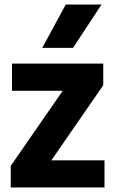

<svg xmlns="http://www.w3.org/2000/svg" viewBox="-20 -828 502 848"><path d="M27.5 0V-95.5L257 -427H33V-547H436V-451.5L207 -120H441.5V0ZM166.5 -616.5 270.5 -808H428.5L302.5 -616.5Z"/></svg>

Font: Encode Sans SemiCondensed SemiCondensed
Style: Bold
Weight: 700
Width: 4
Designer: Multiple Designers
Foundry: Impallari Type
Version: Version 3.000; ttfautohint (v1.8.3) -l 8 -r 50 -G 200 -x 14 